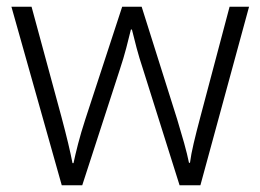

<svg xmlns="http://www.w3.org/2000/svg" viewBox="-20 -552 776 572"><path d="M406 -346Q395 -379 387 -409Q379 -439 373 -464H370Q364 -439 356 -408.5Q348 -378 337 -345L225 0H164L14 -532H74L163 -204Q175 -159 183 -125.5Q191 -92 196 -66H199Q204 -90 212.5 -123Q221 -156 234 -196L344 -532H402L508 -196Q519 -160 528.5 -126Q538 -92 543 -67H546Q549 -91 557 -125Q565 -159 577 -204L664 -532H722L577 0H515Z"/></svg>

Font: Noto Sans Lao Looped Light
Style: Regular
Weight: 300
Designer: Mark Frömberg, Ben Mitchell
Foundry: The Fontpad Ltd
Version: Version 1.002; ttfautohint (v1.8.4.7-5d5b)